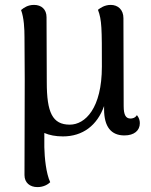

<svg xmlns="http://www.w3.org/2000/svg" viewBox="-20 -543 616 784"><path d="M539 -73C532 -61 520 -59 513 -59C494 -59 485 -73 485 -110L484 -469C484 -503 462 -523 432 -523C407 -523 389 -510 380 -503C396 -461 396 -426 396 -271C396 -101 328 -34 265 -34C194 -34 171 -84 171 -207L170 -473C170 -505 149 -523 119 -523C94 -523 78 -512 66 -502C78 -470 80 -425 80 -391L81 -220L80 172C80 203 102 221 133 221C159 221 177 209 185 201C168 164 162 102 161 58V0C182 9 207 14 237 14C318 14 377 -31 405 -110V-97C405 -25 434 10 488 10C528 10 551 -10 551 -40C551 -51 548 -62 539 -73Z"/></svg>

Font: Arima Koshi Medium
Style: Regular
Weight: 500
Designer: Joana Correia and Natanael Gama
Foundry: NDISCOVER
Version: Version 1.019;PS 001.019;hotconv 1.0.88;makeotf.lib2.5.64775